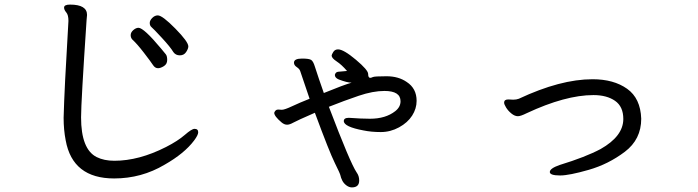

<svg xmlns="http://www.w3.org/2000/svg" viewBox="-20 -746 3040 836"><path d="M668 -449Q655 -449 646 -463Q637 -477 606.5 -516.5Q576 -556 557 -573Q549 -581 549 -593Q549 -605 560.5 -615Q572 -625 583 -625Q606 -625 681 -535Q696 -517 702 -509.5Q708 -502 708 -485Q708 -467 693.5 -458Q679 -449 668 -449ZM735 -519Q722 -541 685 -581Q648 -621 640 -627.5Q632 -634 632 -646Q632 -657 643 -668Q654 -679 667 -679Q687 -679 743.5 -621.5Q800 -564 800 -544Q800 -534 790.5 -519.5Q781 -505 763 -505Q745 -505 735 -519ZM477 31Q296 31 266 -135Q257 -181 257 -233Q260 -355 278 -655Q278 -681 268.5 -692Q259 -703 259 -713Q259 -726 285 -726Q359 -726 359 -681L357 -659Q333 -301 333 -235Q333 -96 401 -62Q433 -46 478 -46Q585 -46 703 -106Q754 -132 784.5 -158.5Q815 -185 827 -185Q843 -185 843 -170Q843 -158 825 -134Q783 -78 697 -29Q596 31 477 31Z M1512 70Q1500 70 1488 61Q1476 52 1470 39.5Q1464 27 1462.5 18.5Q1461 10 1438 -36Q1415 -82 1351 -255Q1273 -221 1257 -212Q1241 -203 1230 -203Q1218 -203 1206 -213Q1174 -240 1174 -255Q1179 -269 1191 -269L1207 -268Q1219 -268 1252 -283.5Q1285 -299 1328 -316L1287 -437Q1284 -446 1272 -454Q1260 -462 1260 -473Q1260 -491 1295 -491Q1326 -491 1335 -485Q1344 -479 1351 -456Q1358 -433 1369 -401.5Q1380 -370 1390 -341Q1478 -377 1511 -386Q1492 -386 1455 -400Q1438 -407 1438 -420Q1441 -432 1452 -433.5Q1463 -435 1474.5 -435.5Q1486 -436 1491 -437Q1468 -464 1446 -478.5Q1424 -493 1424 -504Q1424 -508 1431 -519.5Q1438 -531 1452 -531Q1476 -531 1529.5 -486Q1583 -441 1583 -424Q1583 -407 1592 -407Q1596 -407 1603.5 -410.5Q1611 -414 1663 -414Q1715 -414 1751 -389Q1794 -361 1794 -307Q1794 -273 1774.5 -242.5Q1755 -212 1717.5 -191.5Q1680 -171 1638 -171Q1597 -171 1563 -178Q1477 -194 1477 -219Q1477 -233 1499 -233Q1554 -229 1591 -229Q1659 -229 1701 -262Q1724 -280 1724 -305Q1724 -350 1654 -350Q1604 -350 1542 -329Q1480 -308 1412 -281Q1505 -36 1533 5Q1544 20 1544 40Q1544 70 1512 70Z M2419 18Q2374 18 2374 3Q2374 -13 2418 -28Q2529 -62 2595 -97Q2694 -153 2694 -228Q2694 -282 2658 -307Q2622 -332 2564 -332Q2442 -332 2273 -253Q2247 -240 2235 -240Q2221 -240 2206.5 -252Q2192 -264 2183.5 -278Q2175 -292 2175 -299Q2175 -313 2193 -313L2215 -312Q2228 -312 2239 -316Q2420 -401 2560 -401Q2652 -401 2710.5 -359.5Q2769 -318 2772 -229Q2772 -139 2700.5 -85Q2629 -31 2543.5 -6.5Q2458 18 2419 18Z"/></svg>

Font: LXGW WenKai Lite Medium
Style: Regular
Weight: 500
Designer: LXGW / Fontworks Inc.
Foundry: LXGW / Fontworks Inc.
Version: Version 1.511; March 25, 2025